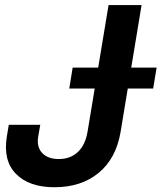

<svg xmlns="http://www.w3.org/2000/svg" viewBox="-20 -748 655 778"><path d="M200.7 10.7Q97.7 10.7 44.7 -43.5Q-8.3 -97.7 7.8 -195.3L15.6 -242.2H143.1L134.8 -194.3Q127.9 -152.3 151.1 -127.9Q174.3 -103.5 218.3 -103.5Q265.1 -103.5 295.7 -132.3Q326.2 -161.1 335 -215.8L419.9 -727.5H553.7L468.8 -214.4Q450.7 -106 379.9 -47.6Q309.1 10.7 200.7 10.7ZM260.7 -389.2 274.4 -474.1H614.7L600.6 -389.2Z"/></svg>

Font: Inter Display Semi Bold
Style: Italic
Weight: 600
Italic angle: -9.39999°
Designer: Rasmus Andersson
Foundry: rsms
Version: Version 4.000;git-4fc901f